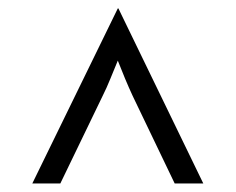

<svg xmlns="http://www.w3.org/2000/svg" viewBox="-20 -570 561 457"><path d="M56.9 -133.3 260.4 -550H261.8L463.9 -133.3H395.8L295.8 -341.7Q286.8 -361.1 277.8 -382.6Q268.8 -404.2 260.4 -425.7Q251.4 -404.2 242.7 -382.6Q234 -361.1 224.3 -341.7L123.6 -133.3Z"/></svg>

Font: Afacad Flux
Style: Regular
Weight: 400
Designer: Kristian Moeller
Foundry: Dicotype
Version: Version 1.100